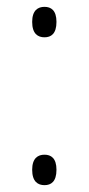

<svg xmlns="http://www.w3.org/2000/svg" viewBox="-20 -536 261 561"><path d="M110 -427C129 -427 145 -437 145 -472C145 -506 129 -516 110 -516C91 -516 74 -506 74 -472C74 -437 91 -427 110 -427ZM110 5C129 5 145 -5 145 -40C145 -74 129 -84 110 -84C91 -84 74 -74 74 -40C74 -5 91 5 110 5Z"/></svg>

Font: Noto Serif Thai SemiCondensed ExtraLight
Style: Regular
Weight: 200
Width: 4
Designer: Monotype Design Team
Foundry: Monotype Imaging Inc.
Version: Version 2.002